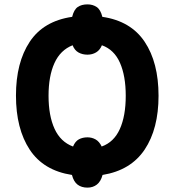

<svg xmlns="http://www.w3.org/2000/svg" viewBox="-20 -796 798 878"><path d="M380 62Q353 62 335 48.5Q317 35 309 4Q179 -16 116 -111.5Q53 -207 53 -359Q53 -510 116 -605Q179 -700 310 -719Q318 -752 335.5 -764Q353 -776 380 -776Q404 -776 422 -764Q440 -752 448 -719Q578 -700 641.5 -605Q705 -510 705 -358Q705 -207 641.5 -112Q578 -17 449 4Q441 34 423 48Q405 62 380 62ZM314 -126Q324 -150 341 -159Q358 -168 380 -168Q400 -168 417 -158.5Q434 -149 445 -126Q501 -146 528 -206Q555 -266 555 -358Q555 -449 528.5 -509Q502 -569 446 -589Q437 -567 419.5 -556.5Q402 -546 380 -546Q357 -546 339 -556Q321 -566 312 -589Q256 -567 229 -507.5Q202 -448 202 -358Q202 -267 229.5 -207Q257 -147 314 -126Z"/></svg>

Font: Noto Sans SemiCondensed
Style: Bold
Weight: 700
Width: 4
Designer: Monotype Design Team
Foundry: Monotype Imaging Inc.
Version: Version 2.013; ttfautohint (v1.8.4.7-5d5b)